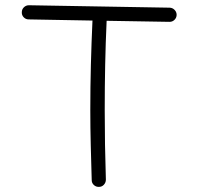

<svg xmlns="http://www.w3.org/2000/svg" viewBox="-20 -690 754 735"><path d="M358.9 25.4Q347.7 25.9 339.4 18.3Q331.1 10.7 331.1 -0.5Q329.1 -67.4 327.4 -134.8Q325.7 -202.1 325.7 -269Q325.7 -356 327.9 -441.2Q330.1 -526.4 334 -611.3L89.8 -615.7Q78.6 -615.7 70.8 -623.8Q63 -631.8 63.5 -643.1Q63.5 -654.3 71.5 -662.1Q79.6 -669.9 90.8 -669.9L629.4 -660.6Q640.6 -660.2 648.4 -652.1Q656.2 -644 656.2 -632.8Q655.8 -621.6 647.7 -613.8Q639.6 -606 628.4 -606.4L388.2 -610.4Q384.3 -525.4 382.6 -440.7Q380.9 -356 380.9 -269Q380.9 -136.7 385.3 -2.4Q385.3 8.8 377.7 17.1Q370.1 25.4 358.9 25.4Z"/></svg>

Font: Mikhak-FD Light
Style: Regular
Weight: 300
Designer: Amin Abedi
Version: Version 3.2